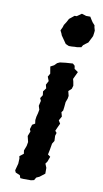

<svg xmlns="http://www.w3.org/2000/svg" viewBox="-85 -763 434 812"><g transform="rotate(10 132.5 -356.5)"><path d="M77 9 63 8 59 -4 40 -12 36 -21 44 -51 45 -73 43 -83 60 -96 58 -110 66 -131 69 -148 63 -173 71 -194 67 -203 73 -223 85 -230 83 -245 85 -260 89 -275 92 -291 87 -307 92 -329 87 -340 96 -354 94 -370 105 -385 101 -400 110 -417 103 -435 111 -449 106 -479 121 -487 132 -498 143 -503 168 -506 198 -508 207 -500 209 -487 225 -476 210 -444 213 -433 216 -416 212 -402 199 -390 204 -370 202 -358 196 -342 194 -320 192 -305 186 -297 191 -279 181 -261 189 -248 181 -231 174 -215 181 -207 177 -194 178 -172 170 -159 165 -130 161 -111 172 -103 164 -81 157 -71 164 -54V-29L142 -12L129 -6L122 6L109 9ZM168 -578 154 -584 147 -594 138 -607 131 -617 128 -625 122 -637 129 -652 132 -662 141 -676 149 -691 159 -699 170 -708H179L192 -717L199 -722L209 -719L218 -716H236L244 -703L250 -694L260 -683L261 -675L265 -661L264 -651L262 -637L255 -623L247 -607L236 -599L227 -592L221 -582L202 -579H193L181 -578Z"/></g></svg>

Font: Winky Rough
Style: Italic
Weight: 400
Italic angle: -8.97852°
Designer: Simon Atzbach
Foundry: typofactur
Version: Version 1.206